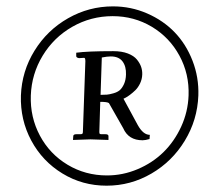

<svg xmlns="http://www.w3.org/2000/svg" viewBox="-20 -608 673 605"><path d="M335 -557.1Q266.6 -557.1 208 -523.7Q149.4 -490.2 114.5 -432.6Q79.6 -375 77.1 -307.1Q74.7 -238.8 105.7 -180.7Q136.7 -122.6 192.9 -88.9Q249 -55.2 316.9 -55.2Q367.2 -55.2 413.8 -75Q460.4 -94.7 494.9 -128.4Q529.3 -162.1 550.8 -208.7Q572.3 -255.4 574.2 -307.1Q576.7 -375 545.4 -432.6Q514.2 -490.2 458.3 -523.7Q402.3 -557.1 335 -557.1ZM377 -373Q377.9 -398.9 366 -414.6Q354 -430.2 329.1 -430.2Q317.9 -430.2 300.8 -426.8L296.9 -309.1Q309.1 -309.1 317.1 -309.8Q325.2 -310.5 337.4 -314Q349.6 -317.4 357.2 -323.7Q364.7 -330.1 370.6 -342.8Q376.5 -355.5 377 -373ZM315.9 -22.9Q239.7 -22.9 176.8 -61.3Q113.8 -99.6 78.6 -165Q43.5 -230.5 45.9 -307.1Q48.8 -383.8 88.9 -448.5Q128.9 -513.2 194.6 -550.5Q260.3 -587.9 335.9 -587.9Q392.6 -587.9 443.6 -565.7Q494.6 -543.5 530.5 -506.1Q566.4 -468.8 586.7 -416.5Q606.9 -364.3 605 -307.1Q602.1 -230 562.3 -164.6Q522.5 -99.1 457 -61Q391.6 -22.9 315.9 -22.9ZM428.2 -373Q427.7 -358.4 421.4 -345.2Q415 -332 406.5 -323.7Q397.9 -315.4 389.4 -309.1Q380.9 -302.7 375 -299.8L369.1 -296.9L414.1 -213.9Q431.2 -183.1 452.1 -183.1L451.2 -169.9Q438 -166 429.2 -166Q384.8 -166 368.2 -204.1L323.2 -283.2Q317.9 -287.1 295.9 -287.1L293 -192.9Q293 -188.5 293.9 -186.8Q294.9 -185.1 299.8 -185.1H312Q321.8 -185.1 321.8 -179.2V-167Q278.3 -168.9 265.1 -168.9L210 -167L210.9 -179.2Q210.9 -185.1 221.2 -185.1H232.9Q237.8 -185.1 239.5 -186.5Q241.2 -188 241.2 -192.9L249 -415Q249 -425.8 245.1 -425.8L229 -424.8Q220.2 -426.3 220.2 -431.2V-441.9Q255.4 -446.8 336.9 -446.8Q363.8 -446.8 382.8 -439.5Q401.9 -432.1 411.4 -420.4Q420.9 -408.7 424.8 -397Q428.7 -385.3 428.2 -373Z"/></svg>

Font: Common Serif News
Style: Italic
Weight: 450
Italic angle: -12°
Designer: Philipp H. Poll, Khaled Hosny
Foundry: Stefan Peev, Context Ltd.
Version: Version 1.026